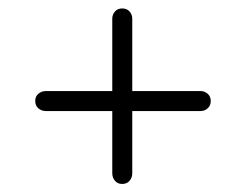

<svg xmlns="http://www.w3.org/2000/svg" viewBox="-20 -586 598 466"><path d="M65.5 -341Q65.5 -352 73.2 -358.5Q81 -365 91.5 -365H467Q476.5 -365 484 -358.5Q491.5 -352 491.5 -341Q491.5 -329.5 484 -323Q476.5 -316.5 467 -316.5H91Q81 -316.5 73.2 -323Q65.5 -329.5 65.5 -341ZM276.5 -139.5Q265.5 -139.5 259 -147.2Q252.5 -155 252.5 -165.5V-541Q252.5 -550.5 259 -558Q265.5 -565.5 276.5 -565.5Q288 -565.5 294.5 -558Q301 -550.5 301 -541V-165Q301 -155 294.5 -147.2Q288 -139.5 276.5 -139.5Z"/></svg>

Font: Fraunces 11pt
Style: Regular
Weight: 400
Version: Version 1.000;[b76b70a41]